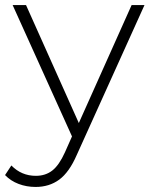

<svg xmlns="http://www.w3.org/2000/svg" viewBox="-39 -542 605 760"><path d="M533 -522 265 71Q235 140 195.5 169Q156 198 102 198Q66 198 34.5 186Q3 174 -19 151L6 113Q46 154 103 154Q141 154 168 133Q195 112 218 61L246 -2L11 -522H64L273 -55L482 -522Z"/></svg>

Font: Hilab Light
Style: Regular
Weight: 300
Designer: Cristianderson Lima
Foundry: Cristianderson
Version: Version 1.0